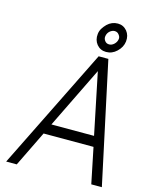

<svg xmlns="http://www.w3.org/2000/svg" viewBox="-132 -987 835 1070"><g transform="rotate(15 285.5 -452.0)"><path d="M413 -904Q378 -904 352 -879Q339 -866 330 -851.5Q321 -837 319 -819Q315 -784 335 -759Q356 -734 389 -734Q424 -734 450 -759Q478 -785 482 -819Q486 -854 466 -879Q445 -904 413 -904ZM406 -859Q422 -859 431 -847Q436 -841 438.5 -834Q441 -827 439 -819Q436 -803 423 -791Q410 -779 395 -779Q379 -779 370 -791Q360 -804 363 -819Q366 -836 378 -847Q392 -859 406 -859ZM200 -265 373 -619 446 -265ZM171 -205H459L501 0H562L412 -700H356L10 0H71Z"/></g></svg>

Font: Unageo
Style: Light-Italic
Weight: 300
Designer: Richard Sepsi
Foundry: Richard Sepsi
Version: Version 2.000